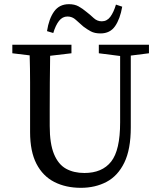

<svg xmlns="http://www.w3.org/2000/svg" viewBox="-20 -884 767 919"><path d="M453 -629V-670H693V-629L606 -618V-274Q606 -169 575 -105.5Q544 -42 490 -13.5Q436 15 367 15Q295 15 240 -13Q185 -41 154.5 -100Q124 -159 124 -252V-360Q124 -425 124 -490Q124 -555 122 -619L39 -629V-670H322V-629L220 -617Q219 -554 218.5 -489.5Q218 -425 218 -360V-281Q218 -196 238.5 -146.5Q259 -97 296 -76.5Q333 -56 384 -56Q469 -56 512 -110.5Q555 -165 555 -298V-616ZM205 -735Q214 -794 239 -829Q264 -864 310 -864Q337 -864 356 -853.5Q375 -843 394 -827Q411 -814 428 -798Q445 -782 467 -782Q492 -782 508 -803.5Q524 -825 535 -862L565 -852Q555 -794 531 -759Q507 -724 461 -724Q433 -724 414.5 -734Q396 -744 379 -757Q360 -773 343 -789Q326 -805 303 -805Q279 -805 262.5 -784Q246 -763 235 -726Z"/></svg>

Font: Source Serif 4
Style: Regular
Weight: 400
Designer: Frank Grießhammer
Foundry: Adobe
Version: Version 4.005;hotconv 1.1.0;makeotfexe 2.6.0